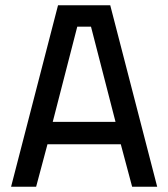

<svg xmlns="http://www.w3.org/2000/svg" viewBox="-20 -708 638 728"><path d="M438 -161H160L117 0H22L200 -688H398L576 0H481ZM180 -246H418L325 -607H273Z"/></svg>

Font: sheba-seeBold
Style: Regular
Weight: 600
Designer: Mohamed Galeb, the designers
Foundry: Kief Type Foundry
Version: Version 2.010; ttfautohint (v1.5.33-1714) -l 8 -r 50 -G 200 